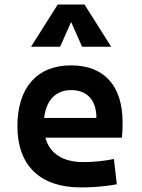

<svg xmlns="http://www.w3.org/2000/svg" viewBox="-20 -815 626 845"><path d="M335.4 9.8C376.5 9.8 429.7 7.8 494.1 -3.9L481.4 -115.2C436 -106.4 392.6 -101.6 347.2 -101.6C257.3 -101.6 198.7 -138.7 179.7 -209H516.6C518.6 -230 519.5 -251.5 519.5 -275.9C519.5 -439.5 437 -527.3 292.5 -527.3C142.6 -527.3 56.6 -428.7 56.6 -259.8C56.6 -85.9 157.2 9.8 335.4 9.8ZM116.7 -609.4H244.6L293 -718.3L341.3 -609.4H469.2L352.1 -794.9H233.9ZM174.3 -295.9C183.1 -374.5 225.6 -418.5 293.5 -418.5C362.8 -418.5 404.3 -375 404.3 -295.9Z"/></svg>

Font: Cascadia Code NF SemiBold
Style: Regular
Weight: 600
Monospace: yes
Designer: Aaron Bell
Foundry: Saja Typeworks
Version: Version 2404.023